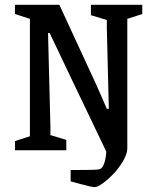

<svg xmlns="http://www.w3.org/2000/svg" viewBox="-20 -623 637 796"><path d="M356.9 -603H569.8V-564.9L507.8 -544.9V-6.8Q507.3 15.1 490.5 44.2Q473.6 73.2 451.4 96.7Q429.2 120.1 406.7 136.5Q384.3 152.8 373 152.8Q365.7 152.8 349.9 149.2Q334 145.5 309.3 138.7Q284.7 131.8 272.9 128.9V82Q376 82 391.1 79.1Q415 74.2 420.9 5.9L276.9 -294.9L186 -485.8H179.2L189 -99.1V-63L254.9 -43V0H42V-38.1L104 -58.1V-544.9L42 -564.9V-603H226.1L380.9 -268.1L422.9 -171.9H431.2L422.9 -504.9V-540L356.9 -560.1Z"/></svg>

Font: Grenze
Style: Regular
Weight: 400
Designer: Renata Polastri
Foundry: Omnibus-Type
Version: Version 1.002;PS 001.002;hotconv 1.0.88;makeotf.lib2.5.64775